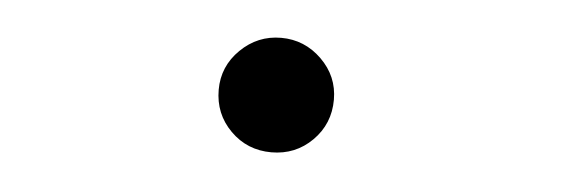

<svg xmlns="http://www.w3.org/2000/svg" viewBox="-27 -467 805 269"><g transform="rotate(5 375.0 -332.5)"><path d="M360 -252Q326 -252 302.5 -275.5Q279 -299 279 -333Q279 -366 303 -389.5Q327 -413 360 -413Q393 -413 417 -389.5Q441 -366 441 -333Q441 -299 417.5 -275.5Q394 -252 360 -252Z"/></g></svg>

Font: Inconsolata ExtraExpanded
Style: Bold
Weight: 700
Width: 8
Monospace: yes
Designer: Raph Levien, Cyreal, Brenton Simpson
Foundry: Raph Levien, Cyreal, Google
Version: Version 3.100; ttfautohint (v1.8.4.7-5d5b)